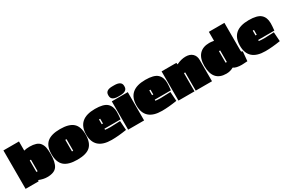

<svg xmlns="http://www.w3.org/2000/svg" viewBox="91 -1680 4026 2726"><g transform="rotate(-30 2104.0 -317.5)"><path d="M572 -251Q572 -117 529.5 -53.5Q487 10 367 10Q305 10 233 -19L229 0H16V-630H271V-480Q307 -491 364.5 -491Q422 -491 465.5 -477Q509 -463 532.5 -430.5Q556 -398 564 -357Q572 -316 572 -251ZM289 -131V-321H269V-131Z M580 -241.5Q580 -373 648.5 -432Q717 -491 862 -491Q1007 -491 1073.5 -433Q1140 -375 1140 -242.5Q1140 -110 1075.5 -50Q1011 10 863 10Q715 10 647.5 -50Q580 -110 580 -241.5ZM872 -131V-321H852V-131Z M1685 -298Q1685 -255 1677 -180H1412V-162Q1455 -157 1498 -157Q1541 -157 1659 -163L1669 -12Q1532 10 1424 10Q1146 10 1146 -237Q1146 -491 1435 -491Q1574 -491 1629.5 -441.5Q1685 -392 1685 -298ZM1431 -254V-333H1411V-254Z M1959 0H1697V-464H1959ZM1697 -556V-567Q1697 -645 1810 -645H1841Q1959 -645 1959 -567V-556Q1959 -477 1841 -477H1809Q1697 -477 1697 -556Z M2510 -298Q2510 -255 2502 -180H2237V-162Q2280 -157 2323 -157Q2366 -157 2484 -163L2494 -12Q2357 10 2249 10Q1971 10 1971 -237Q1971 -491 2260 -491Q2399 -491 2454.5 -441.5Q2510 -392 2510 -298ZM2256 -254V-333H2236V-254Z M2768 -452Q2848 -491 2920 -491Q2992 -491 3032 -452.5Q3072 -414 3072 -349V0H2805V-299H2785V0H2522V-479H2764Z M3556 10Q3466 10 3424 -20H3419Q3369 10 3304 10Q3086 10 3086 -244Q3086 -364 3143.5 -427.5Q3201 -491 3309 -491Q3336 -491 3384 -483V-630H3639V-173Q3639 -150 3663 -150L3649 5Q3582 10 3556 10ZM3391 -131V-321H3371V-131Z M4206 -298Q4206 -255 4198 -180H3933V-162Q3976 -157 4019 -157Q4062 -157 4180 -163L4190 -12Q4053 10 3945 10Q3667 10 3667 -237Q3667 -491 3956 -491Q4095 -491 4150.5 -441.5Q4206 -392 4206 -298ZM3952 -254V-333H3932V-254Z"/></g></svg>

Font: Passion One Black
Style: Regular
Weight: 900
Designer: Alejandro Lo Celso
Foundry: Fontstage
Version: Version 1.002